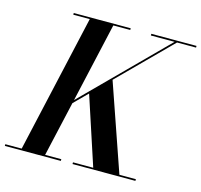

<svg xmlns="http://www.w3.org/2000/svg" viewBox="-149 -867 1032 985"><g transform="rotate(15 367.5 -375.0)"><path d="M-41 -9H46L211.5 -741H124V-750H426.5V-741H336.5L241 -319L662 -741H536V-750H776V-741H675L405 -470.5L565 -9H652.5V0H318.5V-9H426L307 -371.5L237 -301.5L170.5 -9H256.5V0H-41Z"/></g></svg>

Font: Bodoni* 24pt Medium
Style: Italic
Weight: 500
Italic angle: -13°
Version: Version 2.3